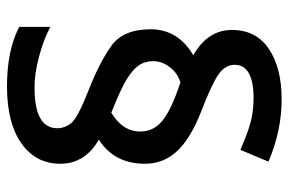

<svg xmlns="http://www.w3.org/2000/svg" viewBox="-156 -650 814 541"><g transform="rotate(90 250.5 -380.0)"><path d="M297.9 -287.1Q351.1 -318.8 351.1 -369.1Q351.1 -405.8 320.8 -430.9Q290.5 -456.1 212.9 -481.9Q186.5 -474.1 169.7 -451.9Q152.8 -429.7 152.8 -405.8Q152.8 -381.8 164.6 -364.7Q176.3 -347.7 202.9 -331.1Q229.5 -314.5 297.9 -287.1ZM436 -730 402.8 -650.9Q346.2 -675.3 316.9 -681.6Q287.6 -688 257.8 -688Q163.1 -688 163.1 -634.8Q163.1 -608.4 189.9 -589.4Q216.8 -570.3 293 -541Q369.1 -511.7 405.5 -473.4Q441.9 -435.1 441.9 -381.8Q441.9 -295.4 374 -252Q441.9 -212.9 441.9 -143.6Q441.9 -74.2 384.3 -33.7Q326.7 6.8 224.1 6.8Q121.6 6.8 56.2 -27.8V-115.2Q93.8 -95.7 140.6 -83.3Q187.5 -70.8 227.1 -70.8Q341.8 -70.8 341.8 -134.8Q341.8 -155.8 327.4 -174.1Q313 -192.4 234.9 -223.1Q156.2 -253.9 109.6 -287.4Q63 -320.8 63 -397.9Q63 -475.1 136.2 -518.1Q64.9 -558.6 64.9 -627Q64.9 -695.3 118.4 -731.2Q171.9 -767.1 260.3 -767.1Q348.6 -767.1 436 -730Z"/></g></svg>

Font: OpenSans-Semibold
Style: Regular
Weight: 600
Foundry: Ascender Corporation
Version: Version 1.10